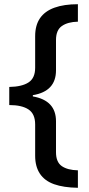

<svg xmlns="http://www.w3.org/2000/svg" viewBox="-20 -734 424 912"><path d="M350 158Q282 157 237 141Q192 125 169.5 91Q147 57 147 6V-143Q147 -193 115.5 -214Q84 -235 24 -235V-321Q84 -322 115.5 -342.5Q147 -363 147 -412V-562Q147 -614 170 -647.5Q193 -681 238.5 -697.5Q284 -714 350 -714V-631Q302 -630 274 -610.5Q246 -591 246 -544V-400Q246 -300 136 -282V-276Q246 -257 246 -158V-11Q246 36 273.5 55Q301 74 350 75Z"/></svg>

Font: Noto Sans Tangsa Medium
Style: Regular
Weight: 500
Version: Version 1.504